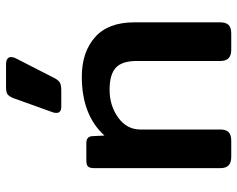

<svg xmlns="http://www.w3.org/2000/svg" viewBox="-95 -691 786 636"><g transform="rotate(-90 298.0 -373.0)"><path d="M242 -579Q242 -587 244 -591L291 -722Q297 -736 303.5 -741Q310 -746 328 -746H402Q427 -746 427 -729Q427 -722 423 -714L357 -585Q350 -572 342 -567.5Q334 -563 315 -563H263Q242 -563 242 -579ZM59 -36V-453Q59 -468 64 -474Q69 -480 85 -480H142Q164 -480 165 -460L167 -420Q235 -495 362 -495Q443 -495 492.5 -451.5Q542 -408 542 -321V-36Q542 -18 533.5 -9Q525 0 505 0H452Q432 0 423 -9Q414 -18 414 -36V-313Q414 -362 391.5 -382.5Q369 -403 319 -403Q266 -403 226.5 -374.5Q187 -346 187 -301V-36Q187 -18 178.5 -9Q170 0 149 0H97Q77 0 68 -9Q59 -18 59 -36Z"/></g></svg>

Font: Mitr
Style: Regular
Weight: 400
Designer: Thanarat Vachiruckul
Foundry: Cadson Demak
Version: Version 1.002